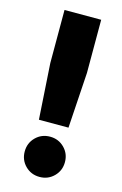

<svg xmlns="http://www.w3.org/2000/svg" viewBox="-108 -724 500 784"><g transform="rotate(15 141.5 -332.5)"><path d="M79.2 -215 64.2 -450.8V-675H219.2V-450L204.2 -215ZM141.7 10Q105.8 10 81.2 -14.6Q56.7 -39.2 56.7 -75Q56.7 -110.8 81.2 -135.4Q105.8 -160 141.7 -160Q177.5 -160 202.1 -135.4Q226.7 -110.8 226.7 -75Q226.7 -39.2 202.1 -14.6Q177.5 10 141.7 10Z"/></g></svg>

Font: Funnel Display Light ExtraBold
Style: Regular
Weight: 800
Version: Version 1.000